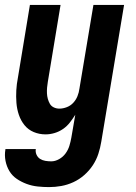

<svg xmlns="http://www.w3.org/2000/svg" viewBox="-34 -540 554 783"><path d="M166 223Q143 223 119.5 220.5Q96 218 74.5 210Q53 202 34.5 189.5Q16 177 4.5 158Q-7 139 -11.5 116Q-16 93 -12 70V68H112Q110 80 115 91Q120 102 129.5 108Q139 114 151 116Q163 118 175 118Q191 118 207 109Q223 100 233.5 85.5Q244 71 249 54.5Q254 38 257 21L273 -72Q263 -56 251 -40.5Q239 -25 223 -14Q207 -3 188.5 2.5Q170 8 152 8Q126 8 103.5 -1.5Q81 -11 66 -29.5Q51 -48 43 -71.5Q35 -95 33 -120.5Q31 -146 32.5 -172Q34 -198 39 -223L88 -520H213L161 -206Q159 -195 158 -183Q157 -171 157.5 -159.5Q158 -148 161 -137Q164 -126 169.5 -116.5Q175 -107 185.5 -102Q196 -97 208 -97Q223 -97 238.5 -103Q254 -109 265 -121Q276 -133 282 -148Q288 -163 290 -179L347 -520H472L379 38Q375 63 367 87.5Q359 112 344.5 134Q330 156 309.5 174Q289 192 265 203Q241 214 216 218.5Q191 223 166 223Z"/></svg>

Font: Iosevka Extrabold
Style: Italic
Weight: 800
Italic angle: -9°
Monospace: yes
Designer: Belleve Invis
Foundry: Belleve Invis
Version: Version 32.5.0; ttfautohint (v1.8.4)